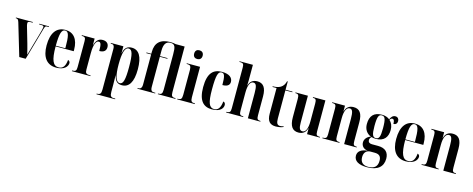

<svg xmlns="http://www.w3.org/2000/svg" viewBox="-40 -1644 6785 2755"><g transform="rotate(15 3352.0 -266.5)"><path d="M55 -480 198 0H293L429 -478C442 -525 449 -526 479 -526H497V-536H352V-526H375C415 -526 421 -521 421 -504C421 -490 411 -451 389 -374L343 -214C321 -138 308 -91 300 -61C289 -107 274 -168 260 -216L194 -443C188 -461 183 -483 183 -499C183 -517 192 -526 220 -526H256V-536H5V-526C33 -526 43 -518 55 -480Z M748 10C867 10 916 -52 916 -102C916 -122 903 -136 885 -141C876 -37 837 -3 779 -3C699 -3 662 -76 662 -283H931V-304C931 -461 860 -548 738 -548C608 -548 533 -452 533 -264C533 -91 605 10 748 10ZM804 -293H662C663 -480 686 -538 737 -538C789 -538 804 -479 804 -293Z M980 0H1255V-10H1245C1189 -10 1175 -23 1175 -78V-319C1175 -450 1204 -509 1242 -509C1275 -509 1284 -478 1284 -381C1351 -381 1384 -410 1384 -463C1384 -515 1351 -547 1293 -547C1229 -547 1194 -507 1176 -439H1174V-536H984V-526H986C1033 -526 1044 -513 1044 -461V-78C1044 -23 1031 -10 982 -10H980Z M1406 229H1683V219H1664C1619 219 1603 204 1603 140V36C1603 -11 1603 -57 1601 -104H1603C1621 -29 1650 10 1723 10C1827 10 1887 -76 1887 -270C1887 -462 1828 -548 1724 -548C1654 -548 1618 -512 1603 -434H1601V-536H1415V-526H1420C1449 -526 1472 -519 1472 -462V140C1472 204 1457 219 1411 219H1406ZM1687 -11C1629 -11 1602 -100 1602 -268C1602 -433 1626 -525 1683 -525C1737 -525 1757 -459 1757 -268C1757 -80 1738 -11 1687 -11Z M1953 0H2217V-10H2199C2172 -10 2145 -17 2145 -78V-526H2257V-536H2145V-616C2145 -712 2176 -759 2243 -759C2311 -759 2321 -717 2321 -607V-82C2321 -22 2303 -10 2264 -10H2256V0H2517V-10H2510C2468 -10 2451 -22 2451 -82V-760H2318C2294 -766 2268 -769 2237 -769C2091 -769 2016 -700 2016 -563V-536H1944V-526H2016V-78C2016 -17 1986 -10 1962 -10H1953Z M2671 -633C2706 -633 2735 -653 2735 -698C2735 -744 2706 -763 2671 -763C2636 -763 2609 -744 2609 -698C2609 -653 2636 -633 2671 -633ZM2544 0H2806V-10H2796C2758 -10 2740 -23 2740 -82V-536H2543V-526H2556C2593 -526 2611 -513 2611 -456V-84C2611 -24 2594 -10 2555 -10H2544Z M3061 10C3188 10 3224 -53 3224 -96C3224 -119 3214 -138 3191 -142C3181 -40 3145 -2 3091 -2C3018 -2 2989 -67 2989 -268C2989 -482 3010 -538 3061 -538C3102 -538 3117 -502 3117 -366C3207 -366 3224 -407 3224 -441C3224 -500 3177 -548 3065 -548C2941 -548 2858 -482 2858 -267C2858 -58 2940 10 3061 10Z M3271 0H3524V-10H3520C3475 -10 3464 -24 3464 -78V-347C3464 -460 3492 -516 3538 -516C3580 -516 3594 -478 3594 -374V0H3779V-10H3775C3734 -10 3723 -25 3723 -81V-359C3723 -490 3677 -548 3590 -548C3520 -548 3480 -511 3465 -452H3463C3465 -486 3465 -507 3465 -532V-760H3267V-750H3280C3323 -750 3334 -736 3334 -683V-80C3334 -24 3322 -10 3275 -10H3271Z M4009 10C4063 10 4102 -3 4121 -12V-22C4099 -15 4082 -13 4067 -13C4027 -13 4010 -39 4010 -108V-526H4113V-536H4010V-659H4000C3990 -616 3969 -583 3935 -562C3906 -545 3869 -536 3819 -536V-526H3879V-147C3879 -30 3927 10 4009 10Z M4346 10C4416 10 4455 -28 4471 -89H4473V0H4663V-10H4659C4613 -10 4602 -22 4602 -78V-536H4418V-526H4420C4462 -526 4472 -512 4472 -455V-192C4472 -84 4446 -22 4397 -22C4357 -22 4342 -53 4342 -138V-536H4158V-526H4161C4202 -526 4213 -512 4213 -455V-183C4213 -47 4259 10 4346 10Z M4700 0H4954V-10H4951C4906 -10 4894 -24 4894 -78V-347C4894 -462 4925 -516 4970 -516C5010 -516 5024 -477 5024 -374V0H5210V-10H5206C5164 -10 5153 -24 5153 -81V-358C5153 -491 5109 -548 5020 -548C4949 -548 4911 -510 4895 -451H4893V-536H4704V-526H4708C4753 -526 4765 -513 4765 -459V-80C4765 -24 4753 -10 4705 -10H4700Z M5425 236C5587 236 5662 164 5662 47C5662 -45 5611 -101 5500 -101H5410C5373 -101 5352 -118 5352 -149C5352 -167 5360 -184 5378 -199C5398 -193 5420 -190 5442 -190C5563 -190 5617 -261 5617 -368C5617 -427 5597 -473 5562 -504C5574 -523 5584 -531 5598 -531C5622 -531 5632 -510 5632 -463C5672 -463 5687 -489 5687 -520C5687 -550 5668 -576 5633 -576C5590 -576 5570 -542 5555 -511C5525 -535 5487 -548 5442 -548C5321 -548 5264 -484 5264 -363C5264 -281 5307 -226 5367 -203C5306 -182 5278 -138 5278 -94C5278 -47 5309 -2 5374 4C5280 14 5230 51 5230 115C5230 193 5300 236 5425 236ZM5440 -200C5394 -200 5377 -235 5377 -363C5377 -503 5395 -538 5440 -538C5486 -538 5504 -505 5504 -364C5504 -235 5487 -200 5440 -200ZM5440 226C5372 226 5321 196 5321 112C5321 35 5368 6 5417 6H5479C5552 6 5577 40 5577 101C5577 182 5534 226 5440 226Z M5941 10C6060 10 6109 -52 6109 -102C6109 -122 6096 -136 6078 -141C6069 -37 6030 -3 5972 -3C5892 -3 5855 -76 5855 -283H6124V-304C6124 -461 6053 -548 5931 -548C5801 -548 5726 -452 5726 -264C5726 -91 5798 10 5941 10ZM5997 -293H5855C5856 -480 5879 -538 5930 -538C5982 -538 5997 -479 5997 -293Z M6173 0H6427V-10H6424C6379 -10 6367 -24 6367 -78V-347C6367 -462 6398 -516 6443 -516C6483 -516 6497 -477 6497 -374V0H6683V-10H6679C6637 -10 6626 -24 6626 -81V-358C6626 -491 6582 -548 6493 -548C6422 -548 6384 -510 6368 -451H6366V-536H6177V-526H6181C6226 -526 6238 -513 6238 -459V-80C6238 -24 6226 -10 6178 -10H6173Z"/></g></svg>

Font: Noto Serif Display ExtraCondensed
Style: Bold
Weight: 700
Width: 2
Designer: Monotype Design Team
Foundry: Monotype Imaging Inc.
Version: Version 2.009